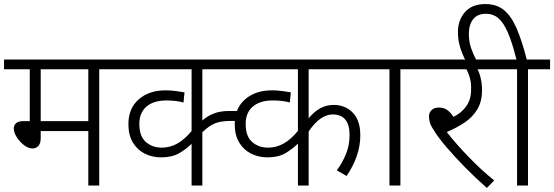

<svg xmlns="http://www.w3.org/2000/svg" viewBox="-20 -916 2736 948"><path d="M470 -574V0H416V-269H181V-235Q181 -207 169 -195Q157 -183 141 -183Q120 -183 98.5 -199.5Q77 -216 62.5 -239Q48 -262 48 -282Q48 -297 59 -307.5Q70 -318 97 -318H127V-574H0V-622H579V-574ZM416 -574H181V-318H416Z M1150 -574H979V-321Q1005 -344 1036.5 -356Q1068 -368 1112 -368H1171V-319H1122Q1071 -319 1041.5 -307Q1012 -295 979 -263V0H926V-206Q900 -180 864.5 -159.5Q829 -139 776 -139Q732 -139 695.5 -157Q659 -175 636.5 -211.5Q614 -248 614 -303Q614 -381 665 -425.5Q716 -470 798 -470Q822 -470 848.5 -466.5Q875 -463 891 -460L886 -410Q850 -420 801 -420Q739 -420 703.5 -390Q668 -360 668 -304Q668 -243 700 -215Q732 -187 779 -187Q820 -187 856 -207.5Q892 -228 926 -269V-574H564V-622H1150Z M1824 -574H1504V-332Q1531 -365 1561.5 -381.5Q1592 -398 1628 -398Q1684 -398 1721.5 -360Q1759 -322 1759 -248Q1759 -196 1741.5 -145.5Q1724 -95 1691 -47L1643 -75Q1671 -113 1688.5 -156Q1706 -199 1706 -249Q1706 -351 1622 -351Q1594 -351 1564.5 -331.5Q1535 -312 1504 -267V0H1451V-207Q1424 -180 1389 -159.5Q1354 -139 1301 -139Q1257 -139 1220.5 -157Q1184 -175 1161.5 -211.5Q1139 -248 1139 -303Q1139 -381 1190 -425.5Q1241 -470 1323 -470Q1347 -470 1373.5 -466.5Q1400 -463 1416 -460L1411 -410Q1375 -420 1326 -420Q1264 -420 1228.5 -390Q1193 -360 1193 -304Q1193 -243 1225 -215Q1257 -187 1304 -187Q1385 -187 1451 -270V-574H1089V-622H1824Z M1957 -574V0H1903V-574H1809V-622H2066V-574Z M2420 -25 2384 12Q2326 -39 2275.5 -90.5Q2225 -142 2186.5 -187Q2148 -232 2127 -265Q2109 -291 2103.5 -308Q2098 -325 2098 -341Q2098 -359 2110.5 -372Q2123 -385 2147 -385Q2171 -385 2188 -373Q2205 -361 2219 -339Q2260 -359 2283.5 -393.5Q2307 -428 2306 -476Q2307 -508 2299.5 -533Q2292 -558 2283 -574H2051V-622H2454V-574H2338Q2348 -555 2354 -527.5Q2360 -500 2360 -470Q2360 -414 2336 -375Q2312 -336 2272.5 -310Q2233 -284 2186 -264Q2232 -205 2294.5 -140.5Q2357 -76 2420 -25Z M2280 -615Q2262 -649 2251.5 -684Q2241 -719 2241 -757Q2241 -817 2276 -856.5Q2311 -896 2377 -896Q2432 -896 2468.5 -866Q2505 -836 2531 -775.5Q2557 -715 2581 -622H2696V-574H2587V0H2533V-574H2439V-622H2530Q2509 -706 2487.5 -755.5Q2466 -805 2440.5 -826.5Q2415 -848 2380 -848Q2337 -848 2316 -821Q2295 -794 2295 -749Q2295 -710 2306 -678.5Q2317 -647 2334 -615Z"/></svg>

Font: RS Noto Sans Light
Style: Regular
Weight: 300
Designer: Monotype Design Team
Foundry: Monotype Imaging Inc.
Version: Version 3.10